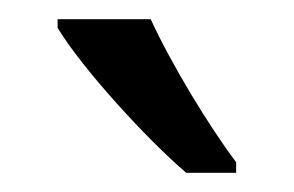

<svg xmlns="http://www.w3.org/2000/svg" viewBox="-20 -786 306 200"><path d="M137 -766H40V-757C66 -714 134 -640 174 -606H226V-617C198 -654 158 -720 137 -766Z"/></svg>

Font: Noto Sans Thai Looped ExtraCondensed
Style: Regular
Weight: 400
Width: 2
Designer: Sasikarn Vongin, Ben Mitchell
Foundry: The Fontpad Ltd
Version: Version 1.001